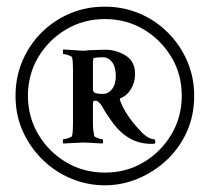

<svg xmlns="http://www.w3.org/2000/svg" viewBox="-20 -681 625 574"><path d="M293 -127Q242.2 -127 194.3 -146.5Q146.5 -166 108.9 -202.1Q71.3 -238.3 48.8 -287.1Q26.4 -335.9 26.4 -394.5Q26.4 -450.2 46.9 -498.5Q67.4 -546.9 104 -583.5Q140.6 -620.1 189 -640.6Q237.3 -661.1 293 -661.1Q348.6 -661.1 397 -640.6Q445.3 -620.1 481.9 -583.5Q518.6 -546.9 539.6 -498.5Q560.5 -450.2 560.5 -394.5Q560.5 -335.9 538.6 -287.1Q516.6 -238.3 478.5 -202.6Q440.4 -167 392.6 -147Q344.7 -127 293 -127ZM293.9 -165Q357.4 -165 409.2 -195.8Q460.9 -226.6 492.2 -278.8Q523.4 -331.1 523.4 -394.5Q523.4 -459 492.2 -510.7Q460.9 -562.5 409.2 -593.3Q357.4 -624 293.9 -624Q229.5 -624 177.2 -592.8Q125 -561.5 94.2 -509.8Q63.5 -458 63.5 -394.5Q63.5 -332 94.2 -279.8Q125 -227.5 177.2 -196.3Q229.5 -165 293.9 -165ZM431.6 -251Q362.3 -251 315.4 -316.4Q296.9 -341.8 288.6 -357.4Q280.3 -373 270.5 -378.9Q269.5 -379.9 264.6 -379.9Q257.8 -379.9 257.8 -373V-313.5Q257.8 -299.8 259.3 -290Q260.7 -280.3 261.7 -274.4Q262.7 -271.5 272.5 -268.1Q282.2 -264.6 286.1 -264.6Q288.1 -264.6 288.1 -259.8Q288.1 -252.9 287.1 -252Q237.3 -254.9 227.5 -254.9L168.9 -252Q168 -252.9 168 -257.8Q168 -264.6 168.9 -264.6Q173.8 -264.6 184.1 -268.1Q194.3 -271.5 195.3 -274.4Q198.2 -285.2 198.2 -310.5V-474.6Q198.2 -500 195.3 -509.8Q194.3 -512.7 184.1 -516.1Q173.8 -519.5 168.9 -519.5Q168 -519.5 168 -525.4Q168 -532.2 168.9 -533.2L227.5 -529.3Q234.4 -529.3 241.7 -530.3Q249 -531.2 257.8 -531.2L287.1 -532.2Q322.3 -534.2 353 -516.6Q383.8 -499 383.8 -460Q383.8 -435.5 372.1 -415.5Q360.4 -395.5 340.8 -387.7Q336.9 -386.7 338.9 -380.9Q354.5 -337.9 397.5 -292Q421.9 -264.6 442.4 -264.6Q444.3 -258.8 444.3 -257.8Q444.3 -252.9 443.4 -252Q441.4 -251 431.6 -251ZM282.2 -400.4H289.1Q303.7 -400.4 314.9 -414.6Q326.2 -428.7 326.2 -453.1Q326.2 -481.4 314.9 -495.6Q303.7 -509.8 288.1 -509.8Q269.5 -509.8 261.7 -507.8Q258.8 -507.8 258.8 -503.9Q257.8 -498 257.8 -488.3Q257.8 -478.5 257.8 -464.8V-415Q257.8 -405.3 265.1 -402.8Q272.5 -400.4 282.2 -400.4Z"/></svg>

Font: Crimson Text SemiBold
Style: Regular
Weight: 600
Designer: Sebastian Kosch
Foundry: Sebastian Kosch
Version: Version 1.100; ttfautohint (v1.8.4)